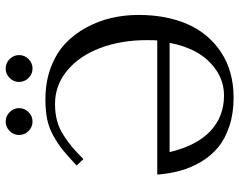

<svg xmlns="http://www.w3.org/2000/svg" viewBox="-104 -736 852 684"><g transform="rotate(-90 322.0 -394.0)"><path d="M386.2 -718.3Q372.1 -732.4 372.1 -752Q372.1 -771.5 386.2 -785.6Q400.4 -799.8 419.9 -799.8Q439.5 -799.8 453.6 -785.6Q467.8 -771.5 467.8 -752Q467.8 -732.4 453.6 -718.3Q439.5 -704.1 419.9 -704.1Q400.4 -704.1 386.2 -718.3ZM197.3 -718.3Q183.1 -732.4 183.1 -752Q183.1 -771.5 197.3 -785.6Q211.4 -799.8 231 -799.8Q250.5 -799.8 264.6 -785.6Q278.8 -771.5 278.8 -752Q278.8 -732.4 264.6 -718.3Q250.5 -704.1 231 -704.1Q211.4 -704.1 197.3 -718.3ZM97.2 -522.9 74.2 -546.9Q108.4 -579.1 129.9 -596.4Q151.4 -613.8 179.7 -629.6Q208 -645.5 238.8 -651.9Q269.5 -658.2 310.1 -658.2Q372.6 -658.2 423.6 -638.9Q474.6 -619.6 508.8 -587.4Q543 -555.2 566.4 -511.7Q589.8 -468.3 600.3 -421.9Q610.8 -375.5 610.8 -326.2Q610.8 -227.5 577.9 -152.1Q544.9 -76.7 477.5 -32.2Q410.2 12.2 315.9 12.2Q260.3 12.2 215.1 -2.7Q169.9 -17.6 139.6 -42.5Q109.4 -67.4 88.1 -102.8Q66.9 -138.2 56.2 -176.8Q45.4 -215.3 42 -259.8H520Q521 -271 521 -296.9Q521 -389.2 492.7 -463.6Q464.4 -538.1 412.1 -581.1Q359.9 -624 293.9 -624Q260.7 -624 232.9 -616.5Q205.1 -608.9 179.4 -591.8Q153.8 -574.7 138.7 -561.8Q123.5 -548.8 97.2 -522.9ZM122.1 -215.8Q145 -119.6 196.8 -70.8Q248.5 -22 323.2 -22Q374 -22 414.6 -50Q455.1 -78.1 478.5 -120.8Q502 -163.6 511.2 -215.8Z"/></g></svg>

Font: Linux Biolinum G
Style: Regular
Weight: 400
Designer: Philipp H. Poll
Foundry: Philipp H. Poll
Version: Version 1.1.0 ; ttfautohint (v1.6)